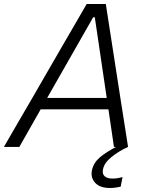

<svg xmlns="http://www.w3.org/2000/svg" viewBox="-40 -733 744 958"><path d="M-20.5 0Q13 -58 50 -121.8Q87 -185.5 120.5 -243L262 -488Q298.5 -551 329.5 -604.2Q360.5 -657.5 392.5 -713H488Q496 -660 504.5 -606.2Q513 -552.5 523 -487L561 -242Q570.5 -183 580.2 -119.8Q590 -56.5 599 0H528.5Q522 -45 515 -92.8Q508 -140.5 501 -187.5H163Q136.5 -140.5 109.5 -93.2Q82.5 -46 56.5 0ZM206 -263 195.5 -244.5H492.5Q491 -253.5 490 -261.5L433 -647H425ZM509.5 205Q458 205 434.5 178.8Q411 152.5 419 116Q426.5 79.5 458.2 52.2Q490 25 550 -5.5L553.5 -21L587.5 -24L599 0Q552.5 21 516.2 50.5Q480 80 474 111.5Q469 134.5 482 146.2Q495 158 521 158Q537 158 550.2 155.5Q563.5 153 571.5 150.5L562 198.5Q552 201 537.2 203Q522.5 205 509.5 205Z"/></svg>

Font: Commissioner Light
Style: Italic
Weight: 300
Italic angle: -12°
Designer: Kostas Bartsokas
Foundry: Kostas Bartsokas
Version: Version 1.000; ttfautohint (v1.8.3)